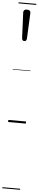

<svg xmlns="http://www.w3.org/2000/svg" viewBox="-99 -1167 366 1823"><g transform="rotate(5 84.5 -255.0)"><path d="M86 -779Q75 -779 69.5 -786Q64 -793 63 -803L52 -1049Q51 -1062 59.5 -1070.5Q68 -1079 86 -1079Q104 -1079 112.5 -1070.5Q121 -1062 120 -1049L109 -805Q108 -794 102.5 -786.5Q97 -779 86 -779ZM0 621H169V631H0ZM0 -20H169V0H0ZM0 -505H169V-500H0ZM0 -1141H169V-1131H0Z"/></g></svg>

Font: Playwrite BR Guides
Style: Regular
Weight: 400
Designer: Veronika Burian, José Scaglione
Foundry: TypeTogether
Version: Version 1.003